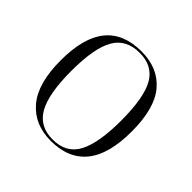

<svg xmlns="http://www.w3.org/2000/svg" viewBox="-144 -684 834 834"><g transform="rotate(45 273.0 -267.0)"><path d="M272 10Q171 10 113 -58.5Q55 -127 55 -268Q55 -408 110.5 -476Q166 -544 276 -544Q378 -544 435 -477Q492 -410 492 -268Q492 -127 436 -58.5Q380 10 272 10ZM273 0Q357 0 391.5 -66Q426 -132 426 -268Q426 -410 390.5 -472Q355 -534 275 -534Q192 -534 156 -471Q120 -408 120 -268Q120 -129 156 -64.5Q192 0 273 0Z"/></g></svg>

Font: Noto Serif Display Light
Style: Regular
Weight: 300
Designer: Monotype Design Team
Foundry: Monotype Imaging Inc.
Version: Version 2.009